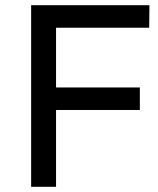

<svg xmlns="http://www.w3.org/2000/svg" viewBox="-20 -720 608 740"><path d="M100 -700H556L555 -613H196V-383H519V-296H196V0H100Z"/></svg>

Font: Gontserrat
Style: Regular
Weight: 400
Designer: Julieta Ulanovsky
Foundry: Julieta Ulanovsky
Version: Version 6.001